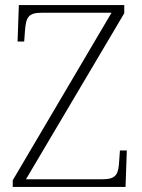

<svg xmlns="http://www.w3.org/2000/svg" viewBox="-20 -734 558 754"><path d="M30 0H473L478 -143H451L448 -101C445 -49 436 -30 382 -30H82L468 -682V-714H54L49 -571H75L78 -612C82 -665 90 -684 144 -684H418L30 -26Z"/></svg>

Font: Noto Serif Ethiopic ExtraLight
Style: Regular
Weight: 200
Designer: Monotype Design Team
Foundry: Monotype Imaging Inc.
Version: Version 2.102